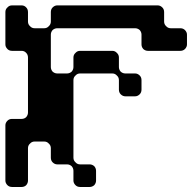

<svg xmlns="http://www.w3.org/2000/svg" viewBox="-81 -707 730 730"><path d="M629.9 -538.1Q629.9 -528.3 622.1 -520.5Q615.2 -513.7 604.5 -513.7Q563.5 -513.7 481.4 -513.7Q471.7 -513.7 463.9 -520.5Q457 -528.3 457 -538.1Q457 -550.8 457 -575.2Q457 -585 450.2 -592.8Q442.4 -599.6 432.6 -599.6Q334 -599.6 136.7 -599.6Q127 -599.6 119.1 -592.8Q112.3 -585 112.3 -575.2Q112.3 -534.2 112.3 -452.1Q112.3 -442.4 119.1 -434.6Q127 -427.7 136.7 -427.7Q149.4 -427.7 173.8 -427.7Q183.6 -427.7 191.4 -434.6Q198.2 -442.4 198.2 -452.1Q198.2 -464.8 198.2 -488.3Q198.2 -499 206.1 -505.9Q212.9 -513.7 223.6 -513.7Q263.7 -513.7 345.7 -513.7Q356.4 -513.7 363.3 -505.9Q371.1 -499 371.1 -488.3Q371.1 -476.6 371.1 -452.1Q371.1 -442.4 377.9 -434.6Q385.7 -427.7 395.5 -427.7Q408.2 -427.7 432.6 -427.7Q442.4 -427.7 450.2 -419.9Q457 -413.1 457 -402.3Q457 -390.6 457 -366.2Q457 -355.5 450.2 -348.6Q442.4 -340.8 432.6 -340.8Q419.9 -340.8 395.5 -340.8Q385.7 -340.8 377.9 -348.6Q371.1 -355.5 371.1 -366.2Q371.1 -377.9 371.1 -402.3Q371.1 -413.1 363.3 -419.9Q356.4 -427.7 345.7 -427.7Q304.7 -427.7 223.6 -427.7Q212.9 -427.7 206.1 -419.9Q198.2 -413.1 198.2 -402.3Q198.2 -303.7 198.2 -107.4Q198.2 -96.7 206.1 -89.8Q212.9 -82 223.6 -82Q235.4 -82 259.8 -82Q269.5 -82 277.3 -75.2Q284.2 -67.4 284.2 -57.6Q284.2 -44.9 284.2 -20.5Q284.2 -10.7 277.3 -2.9Q269.5 3.9 259.8 3.9Q247.1 3.9 223.6 3.9Q212.9 3.9 206.1 -2.9Q198.2 -10.7 198.2 -20.5Q198.2 -33.2 198.2 -57.6Q198.2 -67.4 191.4 -75.2Q183.6 -82 173.8 -82Q161.1 -82 136.7 -82Q127 -82 119.1 -89.8Q112.3 -96.7 112.3 -107.4Q112.3 -119.1 112.3 -143.6Q112.3 -154.3 104.5 -161.1Q97.7 -168.9 86.9 -168.9Q75.2 -168.9 50.8 -168.9Q40 -168.9 33.2 -161.1Q25.4 -154.3 25.4 -143.6Q25.4 -102.5 25.4 -20.5Q25.4 -10.7 18.6 -2.9Q11.7 3.9 1 3.9Q-10.7 3.9 -35.2 3.9Q-45.9 3.9 -52.7 -2.9Q-60.5 -10.7 -60.5 -20.5Q-60.5 -90.8 -60.5 -230.5Q-60.5 -240.2 -52.7 -248Q-45.9 -254.9 -35.2 -254.9Q-23.4 -254.9 1 -254.9Q11.7 -254.9 18.6 -261.7Q25.4 -269.5 25.4 -279.3Q25.4 -349.6 25.4 -488.3Q25.4 -499 18.6 -505.9Q11.7 -513.7 1 -513.7Q-10.7 -513.7 -35.2 -513.7Q-45.9 -513.7 -52.7 -520.5Q-60.5 -528.3 -60.5 -538.1Q-60.5 -579.1 -60.5 -661.1Q-60.5 -671.9 -52.7 -678.7Q-45.9 -686.5 -35.2 -686.5Q-23.4 -686.5 1 -686.5Q11.7 -686.5 18.6 -678.7Q25.4 -671.9 25.4 -661.1Q25.4 -649.4 25.4 -625Q25.4 -614.3 33.2 -607.4Q40 -599.6 50.8 -599.6Q62.5 -599.6 86.9 -599.6Q97.7 -599.6 104.5 -607.4Q112.3 -614.3 112.3 -625Q112.3 -636.7 112.3 -661.1Q112.3 -671.9 119.1 -678.7Q127 -686.5 136.7 -686.5Q263.7 -686.5 518.6 -686.5Q528.3 -686.5 536.1 -678.7Q543 -671.9 543 -661.1Q543 -649.4 543 -625Q543 -614.3 550.8 -607.4Q557.6 -599.6 568.4 -599.6Q580.1 -599.6 604.5 -599.6Q615.2 -599.6 622.1 -592.8Q629.9 -585 629.9 -575.2Q629.9 -565.4 629.9 -556.6Q629.9 -547.9 629.9 -538.1Z"/></svg>

Font: Stal Type
Style: Alien
Weight: 400
Designer: daniel chilleron
Version: Version 1.0